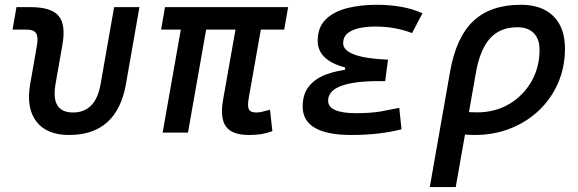

<svg xmlns="http://www.w3.org/2000/svg" viewBox="-20 -547 2384 792"><path d="M265.1 9.8Q172.4 9.8 129.9 -45.9Q87.4 -101.6 104.5 -200.2L131.8 -356.4Q138.7 -394 129.2 -409.4Q119.6 -424.8 89.4 -424.8H31.7L47.9 -517.6H105.5Q191.4 -517.6 221.9 -481.4Q252.4 -445.3 237.3 -361.3L209 -200.2Q188.5 -83 281.2 -83Q374.5 -83 395 -200.2L450.7 -517.6H555.2L499.5 -200.2Q462.4 9.8 265.1 9.8Z M1006.8 9.8Q937.5 9.8 912.1 -25.1Q886.7 -60.1 900.4 -136.7L967.8 -517.6H1072.3L1005.9 -141.6Q1000.5 -110.8 1006.1 -96.9Q1011.7 -83 1037.6 -83Q1049.3 -83 1062.5 -86.2Q1075.7 -89.4 1093.8 -94.2L1103.5 -5.9Q1078.1 2.9 1057.9 6.3Q1037.6 9.8 1006.8 9.8ZM644.5 -424.8 660.6 -517.6H1168.5L1152.3 -424.8ZM650.9 0 742.2 -517.6H846.7L755.4 0Z M1430.2 9.8Q1228.5 9.8 1228.5 -107.4Q1228.5 -159.7 1255.1 -191.9Q1281.7 -224.1 1327.4 -240.7Q1373 -257.3 1430.2 -261.7L1580.6 -300.8L1568.8 -212.4H1543.5Q1490.7 -212.4 1451.4 -207.3Q1412.1 -202.1 1386 -192.1Q1359.9 -182.1 1346.7 -167Q1333.5 -151.9 1333.5 -131.8Q1333.5 -80.1 1449.7 -80.1Q1510.7 -80.1 1552.5 -87.6Q1594.2 -95.2 1627 -102.1L1636.2 -13.7Q1595.2 -2.9 1543.2 3.4Q1491.2 9.8 1430.2 9.8ZM1394 -212.4 1404.3 -268.6Q1290.5 -298.3 1290.5 -378.9Q1290.5 -434.6 1323.7 -467Q1356.9 -499.5 1412.1 -513.4Q1467.3 -527.3 1532.7 -527.3Q1646 -527.3 1722.7 -492.2L1679.7 -410.6Q1609.4 -437.5 1527.8 -437.5Q1493.2 -437.5 1462.9 -431.2Q1432.6 -424.8 1414.1 -409.9Q1395.5 -395 1395.5 -368.7Q1395.5 -338.9 1441.9 -321.8Q1488.3 -304.7 1580.6 -300.8L1568.8 -212.4Z M2128.9 -527.3Q2215.3 -527.3 2262.9 -480.2Q2310.5 -433.1 2310.5 -346.7Q2310.5 -270.5 2282.5 -205.6Q2254.4 -140.6 2203.9 -92.3Q2153.3 -43.9 2085.4 -17.1Q2017.6 9.8 1937.5 9.8Q1913.1 9.8 1888.9 7.1Q1864.7 4.4 1840.3 -0.5L1859.4 -95.7Q1886.2 -83.5 1948.2 -83.5Q2021.5 -83.5 2079.6 -117.4Q2137.7 -151.4 2171.6 -210Q2205.6 -268.6 2205.6 -341.8Q2205.6 -386.2 2181.6 -410.4Q2157.7 -434.6 2114.3 -434.6Q2043 -434.6 2001.5 -388.9Q1960 -343.3 1942.9 -246.1L1859.9 224.6H1752.9L1836.4 -250.5Q1861.3 -393.1 1932.4 -460.2Q2003.4 -527.3 2128.9 -527.3Z"/></svg>

Font: Cascadia Code PL
Style: Italic
Weight: 400
Italic angle: -10°
Monospace: yes
Designer: Aaron Bell
Foundry: Saja Typeworks
Version: Version 2404.023